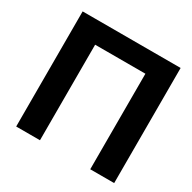

<svg xmlns="http://www.w3.org/2000/svg" viewBox="-161 -895 1060 1058"><g transform="rotate(30 369.0 -366.0)"><path d="M222.7 0V-607.9H542.5V0H694.8V-732.4H71.3V0Z"/></g></svg>

Font: Winston
Style: Bold
Weight: 700
Designer: Vernon Adams, Kim Jin-seong, David Berlow, Cristiano Sobral
Foundry: The Winston Project Authors
Version: Version 3.004